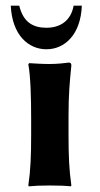

<svg xmlns="http://www.w3.org/2000/svg" viewBox="-20 -655 352 678"><path d="M90 -235V-180C90 -105 88 -54 80 0L82 3C103 1 121 0 156 0C190 0 211 1 230 3L232 0C224 -57 222 -104 222 -180V-246C222 -321 226 -364 232 -424C232 -431 229 -434 223 -434C209 -432 182 -429 154 -429C128 -429 101 -431 83 -432L80 -428C88 -385 90 -310 90 -235ZM48 -635H18C23 -530 81 -481 144 -481C208 -481 265 -532 269 -635H240C230 -580 191 -557 144 -557C96 -557 62 -577 48 -635Z"/></svg>

Font: Libertinus Sans
Style: Bold
Weight: 700
Designer: Philipp H. Poll, Khaled Hosny
Foundry: Caleb Maclennan
Version: Version 7.050;RELEASE